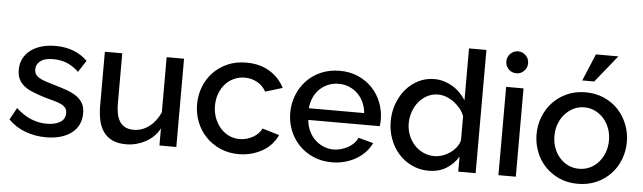

<svg xmlns="http://www.w3.org/2000/svg" viewBox="-48 -941 3797 1133"><g transform="rotate(5 1850.5 -375.0)"><path d="M251 10Q185 10 127.5 -11.5Q70 -33 27 -76L66 -147Q111 -106 156 -88Q201 -70 247 -70Q296 -70 326.5 -88Q357 -106 357 -142Q357 -161 348 -173Q339 -185 322 -193Q305 -201 280.5 -208Q256 -215 225 -223Q184 -236 152.5 -248.5Q121 -261 99.5 -278Q78 -295 67 -318Q56 -341 56 -373Q56 -410 71 -439.5Q86 -469 113 -489.5Q140 -510 177.5 -521Q215 -532 261 -532Q318 -532 366 -514Q414 -496 450 -460L405 -391Q372 -423 335 -438Q298 -453 255 -453Q236 -453 217.5 -450Q199 -447 185 -438.5Q171 -430 162 -417Q153 -404 153 -384Q153 -367 160 -355.5Q167 -344 181 -335.5Q195 -327 215.5 -320Q236 -313 263 -305Q308 -292 344 -279.5Q380 -267 405 -250Q430 -233 443.5 -209.5Q457 -186 457 -150Q457 -112 442.5 -82.5Q428 -53 401 -32.5Q374 -12 336 -1Q298 10 251 10Z M922 0V-102Q908 -74 886.5 -53.5Q865 -33 839 -19Q813 -5 784 2.5Q755 10 725 10Q676 10 642.5 -6Q609 -22 589 -51.5Q569 -81 561 -120Q553 -159 553 -205V-523H656V-225Q656 -195 661 -168Q666 -141 678 -121Q690 -101 711 -90Q732 -79 763 -79Q787 -79 811 -87.5Q835 -96 855 -111.5Q875 -127 891.5 -149Q908 -171 919 -196V-523H1022V0Z M1392 10Q1331 10 1281.5 -12Q1232 -34 1196.5 -71Q1161 -108 1141.5 -157.5Q1122 -207 1122 -262Q1122 -317 1141 -366Q1160 -415 1195.5 -452Q1231 -489 1280 -510.5Q1329 -532 1391 -532Q1472 -532 1529.5 -496.5Q1587 -461 1617 -402L1516 -371Q1497 -405 1463.5 -424Q1430 -443 1389 -443Q1356 -443 1326 -429.5Q1296 -416 1274.5 -392Q1253 -368 1240.5 -335Q1228 -302 1228 -262Q1228 -223 1241 -189.5Q1254 -156 1276 -131Q1298 -106 1327 -92.5Q1356 -79 1390 -79Q1411 -79 1432 -85Q1453 -91 1470 -101Q1487 -111 1500 -124.5Q1513 -138 1519 -153L1620 -123Q1607 -94 1585.5 -69.5Q1564 -45 1534 -27.5Q1504 -10 1468 0Q1432 10 1392 10Z M1944 10Q1883 10 1833.5 -11.5Q1784 -33 1748.5 -70Q1713 -107 1693.5 -156Q1674 -205 1674 -260Q1674 -315 1693.5 -364.5Q1713 -414 1748.5 -451.5Q1784 -489 1834 -510.5Q1884 -532 1945 -532Q2005 -532 2054.5 -510Q2104 -488 2138.5 -451Q2173 -414 2191.5 -366Q2210 -318 2210 -265Q2210 -253 2209 -243Q2208 -233 2207 -227H1784Q1787 -191 1801 -161.5Q1815 -132 1837 -111Q1859 -90 1887.5 -78Q1916 -66 1947 -66Q1970 -66 1992 -72.5Q2014 -79 2032.5 -89Q2051 -99 2066 -114.5Q2081 -130 2088 -148L2177 -124Q2163 -94 2140.5 -70Q2118 -46 2087.5 -28Q2057 -10 2020.5 0Q1984 10 1944 10ZM2109 -296Q2106 -331 2092 -360.5Q2078 -390 2056 -411Q2034 -432 2005.5 -443.5Q1977 -455 1944 -455Q1912 -455 1883.5 -443.5Q1855 -432 1833 -411Q1811 -390 1797.5 -360.5Q1784 -331 1781 -296Z M2692 0V-89Q2664 -43 2619.5 -16.5Q2575 10 2518 10Q2464 10 2418 -11.5Q2372 -33 2339 -70Q2306 -107 2287.5 -156.5Q2269 -206 2269 -261Q2269 -317 2287 -366Q2305 -415 2336.5 -452Q2368 -489 2411 -510.5Q2454 -532 2505 -532Q2535 -532 2562.5 -523.5Q2590 -515 2614 -500.5Q2638 -486 2657.5 -466Q2677 -446 2692 -423V-730H2795V0ZM2692 -328Q2683 -353 2666 -373.5Q2649 -394 2628 -409.5Q2607 -425 2583 -434Q2559 -443 2535 -443Q2500 -443 2470.5 -427.5Q2441 -412 2420 -386.5Q2399 -361 2387.5 -327.5Q2376 -294 2376 -259Q2376 -222 2389 -189Q2402 -156 2424.5 -131.5Q2447 -107 2477.5 -93Q2508 -79 2544 -79Q2566 -79 2590 -87Q2614 -95 2635 -109.5Q2656 -124 2671.5 -144Q2687 -164 2692 -186Z M2930 0V-523H3033V0ZM2918 -673Q2918 -700 2937 -719Q2956 -738 2983 -738Q3009 -738 3028 -719Q3047 -700 3047 -673Q3047 -646 3028 -627Q3009 -608 2983 -608Q2956 -608 2937 -627Q2918 -646 2918 -673Z M3400 10Q3339 10 3290 -12Q3241 -34 3206 -71Q3171 -108 3152 -157.5Q3133 -207 3133 -261Q3133 -315 3152.5 -364.5Q3172 -414 3207 -451Q3242 -488 3291 -510Q3340 -532 3400 -532Q3461 -532 3510.5 -510Q3560 -488 3594.5 -451Q3629 -414 3648.5 -364.5Q3668 -315 3668 -261Q3668 -207 3649 -157.5Q3630 -108 3595 -71Q3560 -34 3510.5 -12Q3461 10 3400 10ZM3239 -260Q3239 -221 3251.5 -188Q3264 -155 3286 -130.5Q3308 -106 3337 -92.5Q3366 -79 3400 -79Q3434 -79 3463.5 -92.5Q3493 -106 3515 -131Q3537 -156 3549.5 -189.5Q3562 -223 3562 -261Q3562 -300 3549.5 -333Q3537 -366 3515 -390.5Q3493 -415 3463.5 -429Q3434 -443 3400 -443Q3366 -443 3337 -428.5Q3308 -414 3286 -389.5Q3264 -365 3251.5 -331.5Q3239 -298 3239 -260ZM3445 -600H3374L3441 -760H3574Z"/></g></svg>

Font: Rising Sun Medium
Style: Regular
Weight: 500
Designer: Matt McInerney, Pablo Impallari, Rodrigo Fuenzalida (Raleway font), Stephen Hutchings (Greek), Cristiano Sobral (main ch
Foundry: The Rising Sun Project Authors
Version: Version 4.327; ttfautohint (v1.8.4.7-5d5b-dirty)